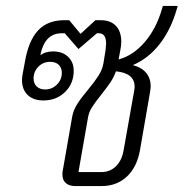

<svg xmlns="http://www.w3.org/2000/svg" viewBox="-20 -626 618 646"><path d="M578 -606 575 -596Q555 -526 517 -477.5Q479 -429 427 -407Q457 -399 472 -380.5Q487 -362 487 -336Q487 -331 485 -317L451 -121Q441 -64 407 -32Q373 0 322 0H233Q213 0 201.5 -10Q190 -20 190 -39Q190 -47 191 -51L223 -234Q227 -256 240.5 -277Q254 -298 276 -324Q299 -352 311.5 -371.5Q324 -391 328 -413L335 -456Q337 -474 337 -479Q337 -514 313 -514H306L244 -461L198 -514H187Q131 -514 116 -442L117 -441Q133 -453 159 -453Q190 -453 209 -435Q228 -417 228 -388Q228 -345 199 -316.5Q170 -288 126 -288Q92 -288 73 -306.5Q54 -325 54 -357Q54 -362 56 -376L64 -419Q76 -489 108 -523.5Q140 -558 196 -558H213L251 -512L301 -558H319Q352 -558 370 -539Q388 -520 388 -486Q388 -473 385 -458L379 -426Q428 -439 467 -484.5Q506 -530 525 -596L528 -606ZM93 -362Q93 -345 103.5 -335Q114 -325 132 -325Q155 -325 171.5 -341.5Q188 -358 188 -381Q188 -398 177.5 -408Q167 -418 149 -418Q125 -418 109 -401.5Q93 -385 93 -362ZM433 -334Q433 -380 370 -386Q363 -366 351.5 -349Q340 -332 321 -308Q301 -283 290 -266Q279 -249 276 -230L244 -47H321Q350 -47 370 -66.5Q390 -86 396 -121L431 -318Q433 -330 433 -334Z"/></svg>

Font: Bai Jamjuree Light
Style: Italic
Weight: 300
Italic angle: -10°
Version: Version 1.000; ttfautohint (v1.6)